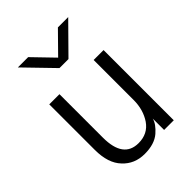

<svg xmlns="http://www.w3.org/2000/svg" viewBox="-229 -890 1016 1016"><g transform="rotate(-45 279.0 -381.5)"><path d="M73.2 -184.6Q73.2 -269.5 73.2 -525.4Q92.8 -525.4 149.4 -525.4Q149.4 -444.3 149.4 -200.2Q149.4 -45.9 262.7 -45.9Q332 -45.9 369.1 -99.6Q405.3 -153.3 405.3 -226.6Q405.3 -326.2 405.3 -525.4Q423.8 -525.4 479.5 -525.4Q479.5 -393.6 479.5 0Q461.9 0 407.2 0Q407.2 -21.5 407.2 -85Q399.4 -52.7 359.4 -17.6Q318.4 17.6 245.1 17.6Q169.9 17.6 122.1 -34.2Q73.2 -85 73.2 -184.6ZM93.8 -781.2Q113.3 -781.2 170.9 -781.2Q198.2 -752.9 281.2 -667Q309.6 -695.3 393.6 -781.2Q413.1 -781.2 470.7 -781.2Q431.6 -742.2 314.5 -623Q297.9 -623 247.1 -623Q209 -663.1 93.8 -781.2Z"/></g></svg>

Font: Gothic A1
Style: Regular
Weight: 400
Designer: HanYang I&C Co.,Ltd.
Version: Version 2.50